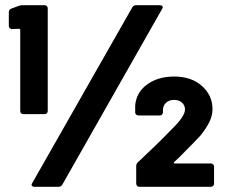

<svg xmlns="http://www.w3.org/2000/svg" viewBox="-20 -720 873 740"><path d="M66 -700H152Q157 -700 160.5 -696.5Q164 -693 164 -688V-292Q164 -287 160.5 -283.5Q157 -280 152 -280H70Q65 -280 61.5 -283.5Q58 -287 58 -292V-604Q58 -609 53 -609L26 -608Q21 -608 17.5 -611.5Q14 -615 14 -620V-673Q14 -683 24 -687L51 -697Q59 -700 66 -700ZM505 -700H596Q603 -700 606 -696Q609 -692 605 -686L220 -8Q215 0 205 0H113Q106 0 103 -4Q100 -8 104 -14L490 -692Q495 -700 505 -700ZM512 -95Q584 -162 639 -219Q693 -271 693 -298Q693 -314 681.5 -324.5Q670 -335 651 -335Q632 -335 620 -324Q608 -313 608 -296V-287Q608 -282 604.5 -278.5Q601 -275 596 -275H513Q508 -275 504.5 -278.5Q501 -282 501 -287V-313Q505 -364 547 -394.5Q589 -425 651 -425Q718 -425 758.5 -388.5Q799 -352 799 -300Q799 -275 787.5 -251Q776 -227 753 -198Q738 -181 671 -114L652 -96Q649 -94 650 -92Q651 -90 654 -90H793Q798 -90 801.5 -86.5Q805 -83 805 -78V-12Q805 -7 801.5 -3.5Q798 0 793 0H517Q512 0 508.5 -3.5Q505 -7 505 -12V-80Q505 -89 512 -95Z"/></svg>

Font: BARLOWEXTRABOLD
Style: Regular
Weight: 800
Designer: Jeremy Tribby
Foundry: Tribby Type
Version: Version 1.422